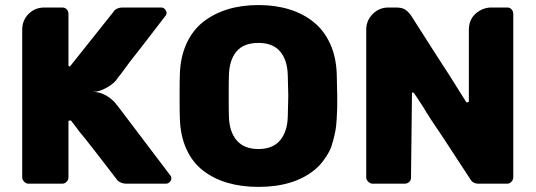

<svg xmlns="http://www.w3.org/2000/svg" viewBox="-20 -730 2121 760"><path d="M348.1 -366.2Q393.1 -366.2 433.1 -326.2Q435.1 -324.2 437.5 -320.8Q439.9 -317.4 441.7 -315.4Q443.4 -313.5 444.8 -312L653.8 -36.1Q658.2 -31.7 658.2 -23.9Q658.2 -16.1 651.9 -9.8Q646.5 -2.9 636.2 -2.9H480Q468.3 -2.9 456.5 -8.3Q444.8 -13.7 439.9 -22.9Q423.8 -44.4 395.3 -80.8Q366.7 -117.2 355 -132.8Q323.2 -172.9 317.9 -180.2Q290.5 -212.4 272 -238.8Q263.2 -249 261.2 -252.9H256.8Q251 -252.9 251 -250V-27.8Q251 -18.1 244.1 -11.2Q237.3 -2.9 226.1 -2.9H92.8Q83.5 -2.9 75.7 -10.7Q67.9 -18.6 67.9 -27.8V-612.8Q67.9 -649.4 93 -674.8Q118.2 -700.2 154.8 -700.2H226.1Q238.3 -700.2 244.1 -692.9Q251 -686 251 -673.8V-473.1Q251 -466.8 256.8 -466.8L426.8 -680.2Q438.5 -700.2 465.8 -700.2H619.1Q626.5 -700.2 632.8 -693.8Q639.2 -686 639.2 -679.2Q639.2 -671.4 634.8 -667Q590.8 -610.4 543 -547.9Q490.2 -481.9 457 -435.1Q454.6 -432.1 452.1 -429.2Q449.7 -426.3 448.5 -424.8Q447.3 -423.3 446.8 -422.9Q436 -402.3 404.5 -384.3Q373 -366.2 348.1 -366.2Z M1002.9 9.8Q935.1 9.8 879.9 -6.6Q824.7 -22.9 783 -55.4Q741.2 -87.9 717.5 -140.6Q693.8 -193.4 691.9 -262.2Q690.9 -281.2 690.9 -348.1Q690.9 -416 691.9 -435.1Q693.8 -503.4 717.8 -556.4Q741.7 -609.4 783.4 -642.6Q825.2 -675.8 880.6 -692.9Q936 -710 1002.9 -710Q1069.8 -710 1125.2 -692.9Q1180.7 -675.8 1221.9 -642.3Q1263.2 -608.9 1287.1 -556.2Q1311 -503.4 1313 -435.1Q1314.9 -356.9 1314.9 -348.1Q1314.9 -317.9 1314.7 -302.2Q1314.5 -286.6 1312.7 -258.5Q1311 -230.5 1307.9 -213.4Q1304.7 -196.3 1298.3 -171.9Q1292 -147.5 1283 -130.1Q1273.9 -112.8 1259.8 -93.8Q1245.6 -74.7 1227.1 -59.1Q1144 9.8 1002.9 9.8ZM1119.1 -268.1Q1121.1 -346.2 1121.1 -351.1Q1121.1 -357.9 1119.1 -432.1Q1117.7 -491.7 1089.1 -525.9Q1060.5 -560.1 1002.9 -560.1Q944.3 -560.1 916 -526.1Q887.7 -492.2 886.2 -432.1Q885.3 -413.1 885.3 -351.1Q885.3 -287.1 886.2 -268.1Q887.7 -209 916.7 -174.6Q945.8 -140.1 1002.9 -140.1Q1060.1 -140.1 1088.9 -174.8Q1117.7 -209.5 1119.1 -268.1Z M1429.7 -27.8V-612.8Q1429.7 -648.9 1455.3 -674.6Q1481 -700.2 1516.6 -700.2H1548.8Q1569.3 -700.2 1581.5 -693.4Q1593.8 -686.5 1606.9 -668.9Q1694.3 -532.2 1712.9 -502.9Q1735.4 -467.8 1758.8 -432.1Q1813 -346.2 1814 -344.2Q1816.9 -339.8 1819.8 -335.2Q1822.8 -330.6 1824 -328.4Q1825.2 -326.2 1825.7 -325.2H1830.1Q1835.9 -325.2 1835.9 -328.1V-612.8Q1835.9 -668.9 1890.6 -693.8Q1908.7 -700.2 1922.9 -700.2H1987.8Q1999 -700.2 2004.9 -692.9Q2011.7 -686 2011.7 -673.8V-28.8Q2011.7 -18.1 2004.9 -11.2Q1998 -2.9 1987.8 -2.9H1875Q1850.6 -2.9 1840.8 -22Q1823.7 -47.9 1787.1 -104Q1750.5 -160.2 1732.9 -187Q1679.7 -264.2 1654.8 -307.1Q1650.9 -313 1642.3 -325.9Q1633.8 -338.9 1629.9 -345.2Q1618.2 -362.3 1617.7 -362.8Q1614.7 -363.8 1610.8 -363.8L1606.9 -27.8Q1606.9 -15.6 1599.6 -9.8Q1592.8 -2.9 1581.1 -2.9H1455.1Q1445.8 -2.9 1437.7 -10.7Q1429.7 -18.6 1429.7 -27.8Z"/></svg>

Font: Cunia
Style: Bold
Weight: 700
Designer: Alejo Bergmann, Denis Ignatov
Foundry: Hubert & Fischer
Version: Version 1.00 February 21, 2019, initial release